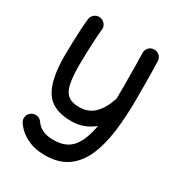

<svg xmlns="http://www.w3.org/2000/svg" viewBox="-184 -639 942 1017"><g transform="rotate(30 287.5 -130.5)"><path d="M129.9 -520Q148.4 -518.1 160.9 -502.9Q173.3 -487.8 170.9 -469.2Q167.5 -438.5 165.3 -397.9Q163.1 -357.4 161.9 -317.6Q160.6 -277.8 160.6 -248.5Q160.6 -178.7 169.2 -135.7Q177.7 -92.8 201.7 -73Q225.6 -53.2 271.5 -53.2Q329.6 -53.2 366.2 -92Q402.8 -130.9 420.9 -192.9Q420.9 -210.4 421.1 -229Q421.4 -247.6 421.4 -266.6Q421.4 -329.6 420.7 -382.8Q419.9 -436 418.9 -468.8Q418 -487.8 430.9 -502Q443.8 -516.1 462.9 -516.6Q481.9 -517.6 496.1 -504.4Q510.3 -491.2 510.7 -472.7Q512.2 -439.9 512.7 -385.7Q513.2 -331.5 513.2 -243.2Q513.2 -134.8 501.5 -43.2Q489.7 48.3 460 116Q430.2 183.6 377 220.9Q323.7 258.3 240.2 258.3Q178.7 258.3 131.1 234.9Q83.5 211.4 54.7 169.4Q43.9 153.8 47.6 134.8Q51.3 115.7 66.9 105.5Q82.5 94.7 101.6 98.1Q120.6 101.6 131.3 117.2Q147 140.6 173.6 153.1Q200.2 165.5 240.2 165.5Q317.9 165.5 355.7 117.9Q393.6 70.3 407.7 -16.6Q380.4 6.3 346.2 19.3Q312 32.2 271.5 32.2Q158.2 32.2 113.5 -35.9Q68.8 -104 68.8 -248.5Q68.8 -281.7 70.1 -324Q71.3 -366.2 73.5 -407.7Q75.7 -449.2 79.1 -479.5Q81.1 -498 96.2 -510.3Q111.3 -522.5 129.9 -520Z"/></g></svg>

Font: Mikhak Medium
Style: Regular
Weight: 500
Designer: Amin Abedi
Version: Version 3.3